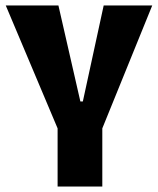

<svg xmlns="http://www.w3.org/2000/svg" viewBox="-20 -680 576 700"><path d="M190 0V-212L1 -660H193L273 -310H282L358 -660H535L353 -212V0Z"/></svg>

Font: Bricolage Grotesque Condensed ExtraBold
Style: Regular
Weight: 800
Width: 3
Designer: Mathieu Triay
Foundry: Atelier Triay
Version: Version 1.000;gftools[0.9.30]